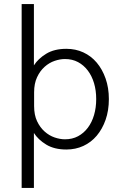

<svg xmlns="http://www.w3.org/2000/svg" viewBox="-20 -720 601 940"><path d="M513 -235Q513 -179 497 -133.5Q481 -88 453.5 -55.5Q426 -23 388 -5.5Q350 12 305 12Q246 12 206.5 -12Q167 -36 146 -69V200H86V-700H146V-400Q167 -433 206.5 -457Q246 -481 305 -481Q350 -481 388 -463.5Q426 -446 453.5 -413.5Q481 -381 497 -335.5Q513 -290 513 -235ZM298 -431Q274 -431 247.5 -422Q221 -413 198.5 -393Q176 -373 161.5 -342Q147 -311 147 -268V-201Q147 -157 161.5 -126.5Q176 -96 198.5 -76Q221 -56 247.5 -47Q274 -38 298 -38Q334 -38 362 -53Q390 -68 410 -94.5Q430 -121 440.5 -157Q451 -193 451 -235Q451 -277 440.5 -312.5Q430 -348 410 -374.5Q390 -401 362 -416Q334 -431 298 -431Z"/></svg>

Font: Post Grotesk Light
Style: Light
Weight: 300
Version: Version 1.0